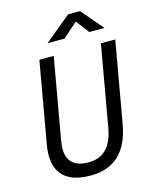

<svg xmlns="http://www.w3.org/2000/svg" viewBox="-132 -983 854 1079"><g transform="rotate(-15 295.0 -444.0)"><path d="M260.7 9.8Q144.5 9.8 95.2 -49.1Q45.9 -107.9 65.9 -222.7L148.9 -693.4H232.4L149.4 -222.7Q121.1 -64.9 268.1 -64.9Q396.5 -64.9 423.8 -222.7L506.8 -693.4H590.3L507.3 -222.7Q466.3 9.8 260.7 9.8ZM217.3 -771.5 371.1 -898.4H440.4L548.8 -771.5H460L402.3 -848.1L315.4 -771.5Z"/></g></svg>

Font: Cascadia Mono PL SemiLight
Style: Italic
Weight: 350
Italic angle: -10°
Monospace: yes
Designer: Aaron Bell
Foundry: Saja Typeworks
Version: Version 2404.023; ttfautohint (v1.8.4)